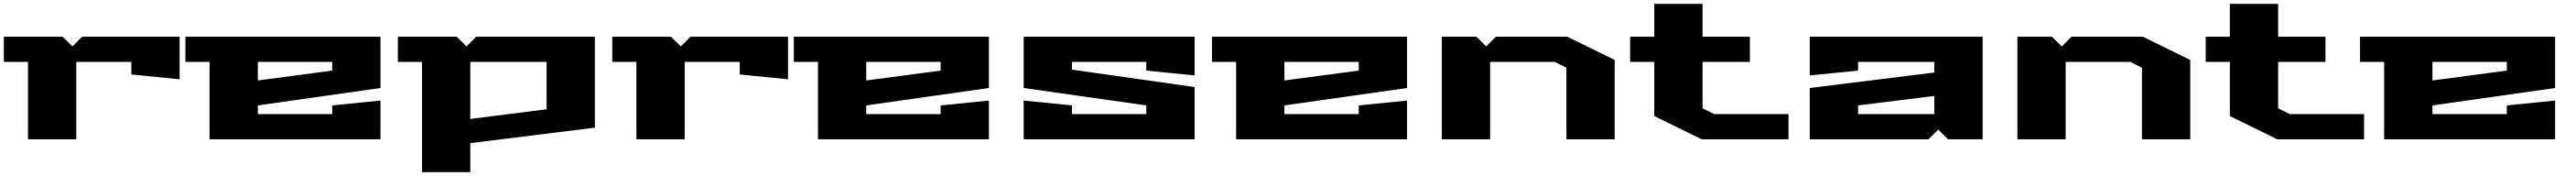

<svg xmlns="http://www.w3.org/2000/svg" viewBox="-20 -720 13339 910"><path d="M0 -400V-530H304L355 -480L405 -530H910V-310L660 -335V-400H375V0H125V-400Z M940 -400V-530H1950V-265L1315 -175V-130H1700V-175L1950 -200V0H1065V-400ZM1315 -304 1700 -355V-400H1315Z M2040 -400V-530H2345L2395 -480L2445 -530H3060V-60L2415 20V170H2165V-400ZM2415 -105 2810 -155V-400H2415Z M3150 -400V-530H3454L3505 -480L3555 -530H4060V-310L3810 -335V-400H3525V0H3275V-400Z M4090 -400V-530H5100V-265L4465 -175V-130H4850V-175L5100 -200V0H4215V-400ZM4465 -304 4850 -355V-400H4465Z M5280 0V-200L5530 -175V-130H5915V-175L5280 -265V-530H6165V-330L5915 -355V-400H5530V-360L6165 -270V0Z M6255 -400V-530H7265V-265L6630 -175V-130H7015V-175L7265 -200V0H6380V-400ZM6630 -304 7015 -355V-400H6630Z M7445 0V-530H7624L7675 -480L7725 -530H8095L8340 -410V0H8090V-370L8030 -400H7695V0Z M8420 -400V-530H8545V-700H8795V-530H9040V-400H8795V-160L8855 -130H9240V0H8790L8545 -120V-400Z M9350 0V-265L9995 -345V-400H9600V-355L9350 -330V-530H10245V0H10066L10015 -50L9965 0ZM9600 -130H9995V-224L9600 -175Z M10425 0V-530H10604L10655 -480L10705 -530H11075L11320 -410V0H11070V-370L11010 -400H10675V0Z M11400 -400V-530H11525V-700H11775V-530H12020V-400H11775V-160L11835 -130H12220V0H11770L11525 -120V-400Z M12199 -400V-530H13209V-265L12574 -175V-130H12959V-175L13209 -200V0H12324V-400ZM12574 -304 12959 -355V-400H12574Z"/></svg>

Font: Stalinist One
Style: Regular
Weight: 400
Designer: Jovanny Lemonad
Foundry: Alexey Maslov, Jovanny Lemonad
Version: Version 3.004